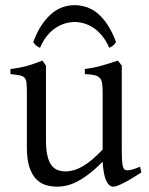

<svg xmlns="http://www.w3.org/2000/svg" viewBox="-20 -701 570 736"><path d="M522 -40Q503.9 -28.3 487.3 -18.3Q470.7 -8.3 456.5 -1Q442.4 6.3 431.6 10.5Q420.9 14.6 415 14.6Q397.9 14.6 387.2 -8.1Q376.5 -30.8 373.5 -81.1Q343.3 -50.8 318.1 -32Q293 -13.2 271.7 -2.9Q250.5 7.3 232.7 11Q214.8 14.6 199.2 14.6Q176.3 14.6 155.3 8.3Q134.3 2 118.2 -14.9Q102.1 -31.7 92.5 -61Q83 -90.3 83 -136.2V-347.2Q83 -370.6 81.5 -383.5Q80.1 -396.5 74 -403.1Q67.9 -409.7 55.2 -412.1Q42.5 -414.6 20 -417V-436.5Q37.6 -438.5 53 -441.4Q68.4 -444.3 82.8 -448.2Q97.2 -452.1 111.8 -457.3Q126.5 -462.4 142.6 -468.8L156.2 -449.7V-163.1Q156.2 -128.9 161.4 -106Q166.5 -83 176 -69.3Q185.5 -55.7 199.5 -49.8Q213.4 -43.9 231 -43.9Q246.6 -43.9 262.9 -48.6Q279.3 -53.2 296.6 -63.2Q314 -73.2 333 -89.1Q352.1 -105 373.5 -127.9V-347.2Q373.5 -369.1 371.3 -382.3Q369.1 -395.5 361.8 -402.8Q354.5 -410.2 341.1 -413.1Q327.6 -416 305.2 -417V-436.5Q340.3 -440.9 372.6 -450.2Q404.8 -459.5 432.1 -468.8L446.8 -449.7V-124Q446.8 -93.8 449 -74.7Q451.2 -55.7 458 -50.8Q463.9 -46.9 478 -49.1Q492.2 -51.3 517.1 -62ZM107.4 -539.6Q122.1 -579.1 140.4 -606Q158.7 -632.8 179 -649.7Q199.2 -666.5 221.2 -673.8Q243.2 -681.2 265.1 -681.2Q289.1 -681.2 311.5 -673.8Q334 -666.5 354.2 -649.7Q374.5 -632.8 392.3 -606Q410.2 -579.1 424.8 -539.6Q418.9 -530.8 413.1 -526.1Q407.2 -521.5 398.9 -517.6Q386.7 -545.4 370.8 -564.5Q355 -583.5 337.4 -595Q319.8 -606.4 301.5 -611.6Q283.2 -616.7 267.1 -616.7Q250 -616.7 231.2 -611.6Q212.4 -606.4 194.6 -595Q176.8 -583.5 160.9 -564.5Q145 -545.4 133.3 -517.6Q125 -521.5 119.1 -526.1Q113.3 -530.8 107.4 -539.6Z"/></svg>

Font: Gentium Plus
Style: Regular
Weight: 400
Designer: J. Victor Gaultney, Annie Olsen, Iska Routamaa
Foundry: SIL International
Version: Version 1.510